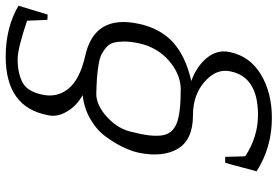

<svg xmlns="http://www.w3.org/2000/svg" viewBox="-174 -612 998 691"><g transform="rotate(-90 325.5 -266.0)"><path d="M334 -419Q292 -419 249 -379Q206 -339 196 -288Q179 -223 184 -184.5Q189 -146 225.5 -130.5Q262 -115 349 -115Q404 -115 453 -157.5Q502 -200 516 -267Q522 -296 522 -318Q522 -340 518 -356Q514 -372 501 -383Q488 -394 475 -400.5Q462 -407 437 -411Q412 -415 390.5 -416.5Q369 -418 334 -419ZM600 -595 597 -668Q497 -702 459 -702Q408 -702 375 -684.5Q342 -667 331 -614Q319 -560 352.5 -519Q386 -478 470 -459Q620 -426 586 -267Q570 -190 520.5 -144Q471 -98 380 -77Q433 -58 463.5 -20.5Q494 17 484 62Q469 134 403.5 173.5Q338 213 247 213Q141 213 55 158Q60 141 70 102Q80 63 86 45H107L109 117Q179 163 258 163Q396 163 415 62Q425 13 377.5 -29Q330 -71 257 -71Q169 -71 136.5 -125Q104 -179 122 -267Q128 -294 142 -323Q156 -352 179.5 -384.5Q203 -417 242.5 -440Q282 -463 329 -468Q290 -490 269.5 -525.5Q249 -561 257 -593Q285 -745 468 -745Q572 -745 651 -699L619 -594Q614 -594 608.5 -594.5Q603 -595 600 -595Z"/></g></svg>

Font: Afta serif
Style: Italic
Weight: 400
Italic angle: -12°
Designer: parq.ink
Foundry: Oriol Esparraguera Font
Version: Version 1.000